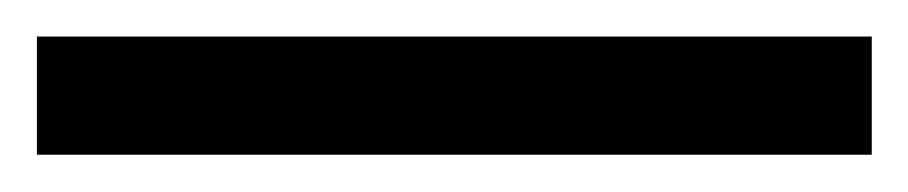

<svg xmlns="http://www.w3.org/2000/svg" viewBox="-22 70 492 104"><path d="M450.2 153.8H-2V89.8H450.2Z"/></svg>

Font: f06896923
Style: Regular
Weight: 400
Foundry: Ascender Corporation
Version: Version 1.10